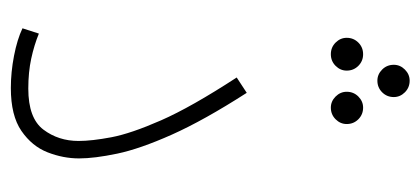

<svg xmlns="http://www.w3.org/2000/svg" viewBox="-236 -554 794 363"><g transform="rotate(90 161.5 -372.0)"><path d="M33 -17 43 -48Q65 -39 90.5 -33.5Q116 -28 147 -28Q203 -28 224.5 -56.5Q246 -85 246 -123Q246 -148 239 -185Q232 -222 207 -279Q182 -336 126 -422L155 -441Q207 -360 234 -299.5Q261 -239 270 -196Q279 -153 279 -124Q279 -94 267.5 -64.5Q256 -35 227 -15Q198 5 146 5Q116 5 85 -1Q54 -7 33 -17ZM132 -688Q120 -688 111 -697Q102 -706 102 -719Q102 -731 111 -740Q120 -749 132 -749Q145 -749 154 -740Q163 -731 163 -719Q163 -706 154 -697Q145 -688 132 -688ZM82 -600Q69 -600 60 -609Q51 -618 51 -630Q51 -643 60 -652Q69 -661 82 -661Q95 -661 104 -652Q113 -643 113 -630Q113 -618 104 -609Q95 -600 82 -600ZM183 -600Q171 -600 162 -609Q153 -618 153 -630Q153 -643 162 -652Q171 -661 183 -661Q196 -661 205 -652Q214 -643 214 -630Q214 -618 205 -609Q196 -600 183 -600Z"/></g></svg>

Font: Noto Sans Arabic ExtCond ExtLt
Style: Regular
Weight: 200
Width: 2
Designer: Monotype Design Team, Nadine Chahine, Nizar Qandah and Khaled Hosny
Foundry: Monotype Imaging Inc.
Version: Version 2.012; ttfautohint (v1.8.4.7-5d5b)